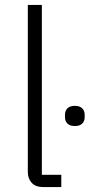

<svg xmlns="http://www.w3.org/2000/svg" viewBox="-20 -760 366 780"><path d="M156 0Q125 0 109 -17Q93 -34 93 -62V-740H150V-50H229V0ZM284 -248Q264 -248 254 -258Q244 -268 244 -284V-294Q244 -310 254 -320Q264 -330 284 -330Q304 -330 314 -320Q324 -310 324 -294V-284Q324 -268 314 -258Q304 -248 284 -248Z"/></svg>

Font: IBM Plex Sans Devanagari Light
Style: Regular
Weight: 300
Designer: Mike Abbink, Paul van der Laan, Pieter van Rosmalen, Erin McLaughlin
Foundry: Bold Monday
Version: Version 1.1